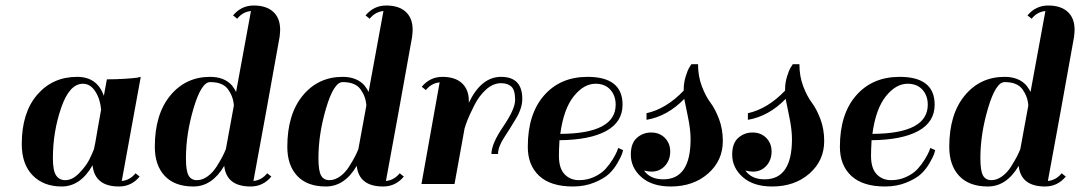

<svg xmlns="http://www.w3.org/2000/svg" viewBox="-20 -668 3921 697"><path d="M491 -389 422 -11Q452 -14 472 -39L487 -27Q457 9 412 9Q324 9 316 -68Q272 9 204 9Q138 9 98.5 -31.5Q59 -72 59 -145Q59 -259 115 -324Q171 -389 260 -389Q333 -389 357 -320Q362 -350 368 -380Q402 -380 433 -382Q464 -384 478 -386ZM217 -14Q243 -14 267.5 -39.5Q292 -65 303 -86.5Q314 -108 321 -126Q323 -134 326 -150.5Q329 -167 335 -202.5Q341 -238 347 -270Q344 -308 326 -336Q308 -364 281 -364Q232 -364 202 -276.5Q172 -189 172 -94Q172 -49 183.5 -31.5Q195 -14 217 -14Z M900 -11Q930 -14 950 -39L965 -27Q935 9 890 9Q802 9 794 -66Q750 9 682 9Q614 9 578 -29.5Q542 -68 542 -135Q542 -253 598 -321Q654 -389 743 -389Q794 -389 822 -358Q834 -342 837 -334L891 -628Q861 -625 841 -600L826 -612Q856 -648 901 -648Q947 -648 972 -625Q997 -602 997 -560Q997 -552 995 -534Q946 -259 900 -11ZM695 -14Q715 -14 734 -28Q753 -42 766.5 -63.5Q780 -85 787.5 -99.5Q795 -114 800 -127L829 -285Q827 -317 808 -343.5Q789 -370 743 -370Q711 -370 683 -276Q655 -182 655 -94Q655 -48 664.5 -31Q674 -14 695 -14Z M1381 -11Q1411 -14 1431 -39L1446 -27Q1416 9 1371 9Q1283 9 1275 -66Q1231 9 1163 9Q1095 9 1059 -29.5Q1023 -68 1023 -135Q1023 -253 1079 -321Q1135 -389 1224 -389Q1275 -389 1303 -358Q1315 -342 1318 -334L1372 -628Q1342 -625 1322 -600L1307 -612Q1337 -648 1382 -648Q1428 -648 1453 -625Q1478 -602 1478 -560Q1478 -552 1476 -534Q1427 -259 1381 -11ZM1176 -14Q1196 -14 1215 -28Q1234 -42 1247.5 -63.5Q1261 -85 1268.5 -99.5Q1276 -114 1281 -127L1310 -285Q1308 -317 1289 -343.5Q1270 -370 1224 -370Q1192 -370 1164 -276Q1136 -182 1136 -94Q1136 -48 1145.5 -31Q1155 -14 1176 -14Z M1526 -341 1511 -353Q1541 -389 1586 -389Q1632 -389 1657 -366Q1682 -343 1682 -301V-295Q1727 -389 1799 -389Q1876 -389 1876 -309Q1876 -276 1854 -239Q1832 -202 1810 -168.5Q1788 -135 1788 -109H1764Q1764 -146 1807 -209Q1850 -272 1850 -305Q1850 -341 1836.5 -353.5Q1823 -366 1799 -366Q1770 -366 1744.5 -343Q1719 -320 1701.5 -285Q1684 -250 1677 -232Q1670 -214 1666 -200V-199L1630 0H1510L1576 -369Q1546 -366 1526 -341Z M2113 -389Q2240 -389 2240 -288Q2240 -225 2180.5 -192.5Q2121 -160 2011 -159Q2009 -123 2009 -102Q2009 -57 2029.5 -35.5Q2050 -14 2082 -14Q2112 -14 2137.5 -26Q2163 -38 2178 -54.5Q2193 -71 2204 -89Q2215 -107 2219.5 -118Q2224 -129 2224 -131L2242 -123Q2241 -118 2238 -109Q2235 -100 2222 -77Q2209 -54 2191 -37Q2173 -20 2138 -5.5Q2103 9 2060 9Q1979 9 1937.5 -29.5Q1896 -68 1896 -135Q1896 -254 1955 -321.5Q2014 -389 2113 -389ZM2142 -364Q2099 -364 2062.5 -318Q2026 -272 2014 -182Q2215 -183 2215 -288Q2215 -321 2195.5 -342.5Q2176 -364 2142 -364Z M2388 -17Q2487 -17 2487 -163Q2487 -199 2476.5 -248Q2466 -297 2464 -309Q2403 -246 2327 -233V-257Q2399 -273 2462 -339V-343Q2462 -367 2469 -390Q2476 -413 2483 -424L2490 -435H2514Q2514 -391 2528 -354.5Q2542 -318 2559 -295.5Q2576 -273 2590 -236.5Q2604 -200 2604 -156Q2604 -85 2550.5 -38Q2497 9 2415 9Q2347 9 2308.5 -25Q2270 -59 2270 -107Q2270 -148 2292 -167.5Q2314 -187 2344 -187Q2374 -187 2393.5 -167.5Q2413 -148 2413 -118Q2413 -87 2394 -66Q2375 -45 2345 -45Q2332 -45 2318 -49Q2340 -17 2388 -17Z M2756 -17Q2855 -17 2855 -163Q2855 -199 2844.5 -248Q2834 -297 2832 -309Q2771 -246 2695 -233V-257Q2767 -273 2830 -339V-343Q2830 -367 2837 -390Q2844 -413 2851 -424L2858 -435H2882Q2882 -391 2896 -354.5Q2910 -318 2927 -295.5Q2944 -273 2958 -236.5Q2972 -200 2972 -156Q2972 -85 2918.5 -38Q2865 9 2783 9Q2715 9 2676.5 -25Q2638 -59 2638 -107Q2638 -148 2660 -167.5Q2682 -187 2712 -187Q2742 -187 2761.5 -167.5Q2781 -148 2781 -118Q2781 -87 2762 -66Q2743 -45 2713 -45Q2700 -45 2686 -49Q2708 -17 2756 -17Z M3246 -389Q3373 -389 3373 -288Q3373 -225 3313.5 -192.5Q3254 -160 3144 -159Q3142 -123 3142 -102Q3142 -57 3162.5 -35.5Q3183 -14 3215 -14Q3245 -14 3270.5 -26Q3296 -38 3311 -54.5Q3326 -71 3337 -89Q3348 -107 3352.5 -118Q3357 -129 3357 -131L3375 -123Q3374 -118 3371 -109Q3368 -100 3355 -77Q3342 -54 3324 -37Q3306 -20 3271 -5.5Q3236 9 3193 9Q3112 9 3070.5 -29.5Q3029 -68 3029 -135Q3029 -254 3088 -321.5Q3147 -389 3246 -389ZM3275 -364Q3232 -364 3195.5 -318Q3159 -272 3147 -182Q3348 -183 3348 -288Q3348 -321 3328.5 -342.5Q3309 -364 3275 -364Z M3784 -11Q3814 -14 3834 -39L3849 -27Q3819 9 3774 9Q3686 9 3678 -66Q3634 9 3566 9Q3498 9 3462 -29.5Q3426 -68 3426 -135Q3426 -253 3482 -321Q3538 -389 3627 -389Q3678 -389 3706 -358Q3718 -342 3721 -334L3775 -628Q3745 -625 3725 -600L3710 -612Q3740 -648 3785 -648Q3831 -648 3856 -625Q3881 -602 3881 -560Q3881 -552 3879 -534Q3830 -259 3784 -11ZM3579 -14Q3599 -14 3618 -28Q3637 -42 3650.5 -63.5Q3664 -85 3671.5 -99.5Q3679 -114 3684 -127L3713 -285Q3711 -317 3692 -343.5Q3673 -370 3627 -370Q3595 -370 3567 -276Q3539 -182 3539 -94Q3539 -48 3548.5 -31Q3558 -14 3579 -14Z"/></svg>

Font: Sail
Style: Regular
Weight: 400
Designer: Miguel Hernandez
Foundry: Miguel Hernandez
Version: Version 1.002